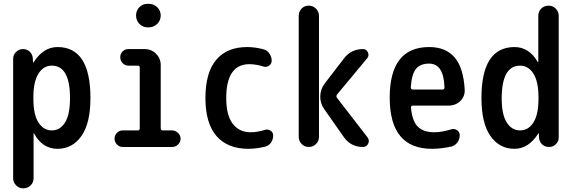

<svg xmlns="http://www.w3.org/2000/svg" viewBox="-20 -780 3040 1019"><path d="M157.2 -264.6V-254.9Q157.2 -171.9 184.1 -129.9Q210.9 -87.9 254.9 -87.9Q298.8 -87.9 325.2 -129.9Q351.6 -171.9 351.6 -259.8Q351.6 -431.6 254.9 -431.6Q210.9 -431.6 184.1 -389.2Q157.2 -346.7 157.2 -264.6ZM49.8 166V-467.8Q49.8 -489.3 65.4 -504.4Q81.1 -519.5 101.6 -519.5Q124 -519.5 138.7 -504.9Q153.3 -490.2 154.3 -467.8L155.3 -448.2H156.2Q158.2 -448.2 158.2 -449.2Q210 -530.3 285.2 -530.3Q460 -530.3 460 -259.8Q460 -126 412.1 -58.1Q364.3 9.8 285.2 9.8Q205.1 9.8 161.1 -71.3Q161.1 -72.3 159.2 -72.3H158.2V166Q158.2 188.5 142.1 204.1Q126 219.7 104 219.7Q82 219.7 65.9 204.1Q49.8 188.5 49.8 166Z M630.9 0Q613.3 0 600.6 -13.2Q587.9 -26.4 587.9 -43.9Q587.9 -61.5 600.6 -74.7Q613.3 -87.9 630.9 -87.9H710.9Q721.7 -87.9 721.7 -98.6V-420.9Q721.7 -431.6 710.9 -431.6H661.1Q643.6 -431.6 630.9 -444.8Q618.2 -458 618.2 -476.1Q618.2 -494.1 630.4 -506.8Q642.6 -519.5 661.1 -519.5H748Q783.2 -519.5 808.1 -494.6Q833 -469.7 833 -434.6V-98.6Q833 -87.9 843.8 -87.9H893.6Q911.1 -87.9 924.8 -74.7Q938.5 -61.5 938.5 -43.9Q938.5 -26.4 925.3 -13.2Q912.1 0 893.6 0ZM763.7 -759.8H769.5Q795.9 -759.8 814.5 -741.7Q833 -723.6 833 -697.8Q833 -671.9 814.5 -653.3Q795.9 -634.8 769.5 -634.8H763.7Q737.3 -634.8 719.7 -653.3Q702.1 -671.9 702.1 -697.8Q702.1 -723.6 719.7 -741.7Q737.3 -759.8 763.7 -759.8Z M1297.9 9.8Q1188.5 9.8 1129.4 -57.6Q1070.3 -125 1070.3 -259.8Q1070.3 -394.5 1127.4 -462.4Q1184.6 -530.3 1292 -530.3Q1332 -530.3 1377.9 -518.6Q1397.5 -513.7 1409.7 -496.1Q1421.9 -478.5 1421.9 -458Q1421.9 -441.4 1408.2 -431.6Q1394.5 -421.9 1378.9 -426.8Q1341.8 -438.5 1304.7 -439.5Q1180.7 -439.5 1180.7 -259.8Q1180.7 -168 1215.3 -123Q1250 -78.1 1309.6 -78.1Q1347.7 -78.1 1385.7 -90.8Q1401.4 -95.7 1415.5 -86.9Q1429.7 -78.1 1429.7 -61.5Q1429.7 -39.1 1418 -22.5Q1406.2 -5.9 1384.8 -1Q1337.9 9.8 1297.9 9.8Z M1928.7 -470.7 1769.5 -279.3Q1761.7 -269.5 1768.6 -260.7L1930.7 -50.8Q1942.4 -35.2 1934.1 -17.6Q1925.8 0 1906.2 0Q1841.8 0 1804.7 -52.7L1701.2 -200.2Q1678.7 -231.4 1679.7 -269.5Q1680.7 -307.6 1704.1 -337.9L1804.7 -468.8Q1842.8 -519.5 1906.2 -519.5Q1924.8 -519.5 1932.6 -502Q1940.4 -484.4 1928.7 -470.7ZM1565.4 -53.7V-696.3Q1565.4 -718.8 1580.6 -734.4Q1595.7 -750 1618.7 -750Q1641.6 -750 1657.2 -733.9Q1672.9 -717.8 1672.9 -696.3V-53.7Q1672.9 -31.2 1657.2 -15.6Q1641.6 0 1618.7 0Q1595.7 0 1580.6 -16.1Q1565.4 -32.2 1565.4 -53.7Z M2257.8 -442.4Q2210.9 -442.4 2188 -414.6Q2165 -386.7 2160.2 -317.4Q2160.2 -305.7 2170.9 -304.7H2328.1Q2338.9 -304.7 2338.9 -316.4Q2335 -442.4 2257.8 -442.4ZM2272.5 9.8Q2048.8 9.8 2048.3 -260.3Q2047.9 -530.3 2257.8 -530.3Q2344.7 -530.3 2392.1 -476.1Q2439.5 -421.9 2446.3 -304.7Q2448.2 -268.6 2423.3 -244.1Q2398.4 -219.7 2361.3 -219.7H2170.9Q2166 -219.7 2163.1 -215.8Q2160.2 -211.9 2161.1 -208Q2168 -136.7 2197.8 -107.4Q2227.5 -78.1 2285.2 -78.1Q2325.2 -78.1 2376 -93.8Q2391.6 -98.6 2405.8 -88.9Q2419.9 -79.1 2419.9 -61.5Q2419.9 -40 2406.7 -22.9Q2393.6 -5.9 2374 -2Q2320.3 9.8 2272.5 9.8Z M2740.2 -431.6Q2643.6 -431.6 2642.6 -259.8Q2642.6 -171.9 2669.4 -129.9Q2696.3 -87.9 2740.2 -87.9Q2784.2 -87.9 2811 -129.9Q2837.9 -171.9 2837.9 -254.9V-264.6Q2837.9 -346.7 2811 -389.2Q2784.2 -431.6 2740.2 -431.6ZM2710 9.8Q2630.9 9.8 2583 -58.1Q2535.2 -126 2535.2 -259.8Q2535.2 -529.3 2710 -530.3Q2788.1 -530.3 2834 -451.2Q2834 -450.2 2835.9 -450.2Q2836.9 -450.2 2836.9 -451.2V-696.3Q2836.9 -718.8 2852.5 -734.4Q2868.2 -750 2891.1 -750Q2914.1 -750 2929.7 -733.9Q2945.3 -717.8 2945.3 -696.3V-50.8Q2945.3 -29.3 2930.2 -14.6Q2915 0 2893.6 0Q2871.1 0 2856.4 -14.6Q2841.8 -29.3 2840.8 -50.8L2839.8 -71.3Q2839.8 -72.3 2838.9 -72.3Q2836.9 -72.3 2836.9 -71.3Q2785.2 9.8 2710 9.8Z"/></svg>

Font: Rounded-X Mgen+ 1m medium
Style: Regular
Weight: 500
Designer: [Source Han Sans]
Ryoko NISHIZUKA  (kana & ideographs); Paul D. Hunt (Latin, Greek & Cyrillic); Wenlong ZHANG  (bopomofo
Version: Version 1.059.20150602